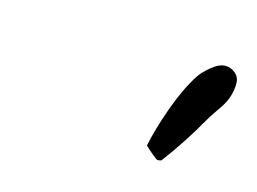

<svg xmlns="http://www.w3.org/2000/svg" viewBox="-39 -788 354 264"><g transform="rotate(15 138.0 -655.5)"><path d="M276.4 -710.9Q276.4 -692.4 265.6 -675.8Q261.7 -669.9 257.3 -663.6Q252.9 -657.2 249 -650.4Q228.5 -614.3 204.1 -582Q203.1 -582 201.7 -581.5Q200.2 -581.1 199.2 -581.1Q197.3 -581.1 189.5 -587.9Q181.6 -594.7 179.7 -596.7Q184.6 -621.1 195.8 -652.3Q207 -683.6 220.7 -705.1Q225.6 -712.9 236.3 -721.7Q247.1 -730.5 255.9 -730.5Q263.7 -730.5 270 -725.1Q276.4 -719.7 276.4 -710.9Z"/></g></svg>

Font: Calligraffiti
Style: Regular
Weight: 400
Designer: Dathan Boardman
Foundry: Open Window
Version: Version 1.000